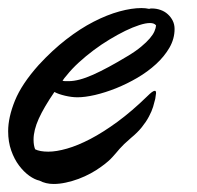

<svg xmlns="http://www.w3.org/2000/svg" viewBox="-70 -438 489 476"><path d="M314.9 -192.9Q313 -184.6 309.6 -173.3Q306.2 -162.1 299.3 -149.2Q292.5 -136.2 281.7 -122.8Q271 -109.4 254.9 -96.2Q244.6 -87.4 237.8 -80.8Q231 -74.2 226.3 -68.8Q221.7 -63.5 217.8 -58.8Q213.9 -54.2 209.2 -49.1Q204.6 -43.9 198 -38.1Q191.4 -32.2 181.2 -24.9Q169.4 -16.1 155 -8.3Q140.6 -0.5 125 5.4Q109.4 11.2 93.5 14.6Q77.6 18.1 63 18.1Q43.5 18.1 27.8 9.8Q16.1 7.3 2.4 -2.4Q-11.2 -12.2 -22.9 -27.8Q-34.7 -43.5 -42.2 -64.9Q-49.8 -86.4 -49.8 -112.8Q-49.8 -147 -33 -188.5Q-16.1 -230 25.9 -276.9Q59.6 -313.5 94.2 -340.3Q128.9 -367.2 162.4 -384.3Q195.8 -401.4 226.1 -409.7Q256.3 -418 280.8 -418Q286.1 -418 290.8 -417.5Q295.4 -417 299.8 -416Q301.8 -417 306.2 -417Q317.9 -417 328.1 -413.3Q338.4 -409.7 345.9 -402.8Q353.5 -396 358.2 -386.7Q362.8 -377.4 362.8 -366.2Q362.8 -341.8 350.1 -319.8Q337.4 -297.9 316.9 -279.1Q296.4 -260.3 270.5 -245.1Q244.6 -230 217.8 -219.2Q190.9 -208.5 165.8 -202.6Q140.6 -196.8 122.1 -196.8Q107.9 -196.8 91.3 -200.7Q74.7 -204.6 64.9 -210Q39.1 -172.4 26.1 -143.8Q13.2 -115.2 13.2 -91.8Q13.2 -77.6 17.1 -67.9Q28.8 -62 49.8 -62Q69.8 -62 96.2 -69.6Q122.6 -77.1 154.1 -93.5Q185.5 -109.9 221.2 -136Q256.8 -162.1 294.9 -199.2Q301.8 -206.1 306.4 -209.5Q311 -212.9 314 -212.9Q316.9 -212.9 316.9 -207ZM246.1 -298.8Q266.6 -311 280 -322.3Q293.5 -333.5 301.5 -343Q309.6 -352.5 313 -360.6Q316.4 -368.7 316.9 -375Q312.5 -380.9 301.8 -380.9Q291 -380.9 275.1 -375.7Q259.3 -370.6 240.7 -361.6Q222.2 -352.5 201.9 -340.3Q181.6 -328.1 162.4 -313.7Q143.1 -299.3 125.5 -283.2Q107.9 -267.1 95.2 -251Q89.4 -244.6 85 -237.8Q88.9 -236.8 92.5 -236.8Q96.2 -236.8 100.1 -236.8Q125 -236.8 160.6 -252.7Q196.3 -268.6 246.1 -298.8Z"/></svg>

Font: Oregano
Style: Italic
Weight: 400
Italic angle: -12°
Designer: Astigmatic (AOETI)
Foundry: Astigmatic (AOETI)
Version: Version 1.000